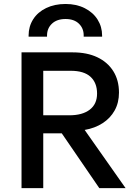

<svg xmlns="http://www.w3.org/2000/svg" viewBox="-20 -970 704 990"><path d="M91 0V-700H355.5Q428.5 -700 481.8 -674.8Q535 -649.5 564.2 -603Q593.5 -556.5 593.5 -492.5Q593.5 -440.5 571.2 -400.5Q549 -360.5 509 -334.8Q469 -309 416.5 -300L627.5 0H492L298.5 -282.5H203V0ZM203 -375.5H337Q405 -375.5 442.8 -404.5Q480.5 -433.5 480.5 -487.5Q480.5 -543 446.8 -574Q413 -605 345 -605H203ZM127.5 -781Q127.5 -784 127.5 -787Q127.5 -833.5 151 -870.5Q174.5 -907.5 218 -928.5Q261.5 -949.5 318 -949.5Q374 -949.5 417 -927.8Q460 -906 483.2 -869Q506.5 -832 506.5 -786.5Q506.5 -784 506.5 -781H411.5Q411.5 -784.5 411.5 -788Q411.5 -824 386.8 -848Q362 -872 318 -872Q273.5 -872 248 -848Q222.5 -824 222.5 -786.5Q222.5 -784 222.5 -781Z"/></svg>

Font: Geologica EX
Style: Regular
Weight: 400
Designer: Sindre Bremnes, Frode Helland
Foundry: Monokrom Skriftforlag AS
Version: Version 1.010;gftools[0.9.28]